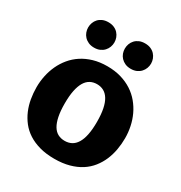

<svg xmlns="http://www.w3.org/2000/svg" viewBox="-220 -1119 1217 1291"><g transform="rotate(30 389.0 -474.0)"><path d="M388.2 14.2Q324.2 14.2 273.9 0.2Q223.6 -13.7 185.3 -38.3Q147 -63 120.4 -96.9Q93.8 -130.9 76.9 -170.7Q60.1 -210.4 52.5 -254.4Q44.9 -298.3 44.9 -343.8Q44.9 -388.7 54.2 -432.9Q63.5 -477.1 82 -517.1Q100.6 -557.1 128.9 -591.3Q157.2 -625.5 195.3 -650.4Q233.4 -675.3 281.5 -689.5Q329.6 -703.6 388.2 -703.6Q446.8 -703.6 494.9 -689.5Q543 -675.3 581.3 -650.4Q619.6 -625.5 647.9 -591.3Q676.3 -557.1 695.1 -517.1Q713.9 -477.1 723.1 -432.9Q732.4 -388.7 732.4 -343.8Q732.4 -298.3 724.6 -254.4Q716.8 -210.4 700 -170.7Q683.1 -130.9 656.2 -96.9Q629.4 -63 591.3 -38.3Q553.2 -13.7 502.7 0.2Q452.1 14.2 388.2 14.2ZM263.7 -343.8Q263.7 -285.2 272.2 -243.7Q280.8 -202.1 296.6 -175.8Q312.5 -149.4 335.7 -137.2Q358.9 -125 388.2 -125Q417.5 -125 440.7 -137.2Q463.9 -149.4 480.2 -175.8Q496.6 -202.1 505.1 -243.7Q513.7 -285.2 513.7 -343.8Q513.7 -402.3 505.1 -444.1Q496.6 -485.8 480.2 -512.5Q463.9 -539.1 440.7 -551.8Q417.5 -564.5 388.2 -564.5Q358.9 -564.5 335.7 -551.8Q312.5 -539.1 296.6 -512.5Q280.8 -485.8 272.2 -444.1Q263.7 -402.3 263.7 -343.8ZM246.1 -766.6Q221.2 -766.6 202.1 -775.1Q183.1 -783.7 170.2 -797.6Q157.2 -811.5 150.9 -829.1Q144.5 -846.7 144.5 -865.2Q144.5 -883.8 150.9 -901.4Q157.2 -918.9 169.9 -932.9Q182.6 -946.8 201.7 -955.1Q220.7 -963.4 246.1 -963.4Q271.5 -963.4 290.5 -955.1Q309.6 -946.8 322.3 -932.9Q335 -918.9 341.6 -901.4Q348.1 -883.8 348.1 -865.2Q348.1 -846.7 341.6 -829.1Q335 -811.5 322.3 -797.6Q309.6 -783.7 290.5 -775.1Q271.5 -766.6 246.1 -766.6ZM530.8 -766.6Q505.9 -766.6 486.8 -775.1Q467.8 -783.7 454.8 -797.6Q441.9 -811.5 435.5 -829.1Q429.2 -846.7 429.2 -865.2Q429.2 -883.8 435.5 -901.4Q441.9 -918.9 454.6 -932.9Q467.3 -946.8 486.3 -955.1Q505.4 -963.4 530.8 -963.4Q556.2 -963.4 575.2 -955.1Q594.2 -946.8 606.9 -932.9Q619.6 -918.9 626.2 -901.4Q632.8 -883.8 632.8 -865.2Q632.8 -846.7 626.2 -829.1Q619.6 -811.5 606.9 -797.6Q594.2 -783.7 575.2 -775.1Q556.2 -766.6 530.8 -766.6Z"/></g></svg>

Font: Candal
Style: Regular
Weight: 400
Designer: vernon adams
Foundry: vernon adams
Version: Version 1.000